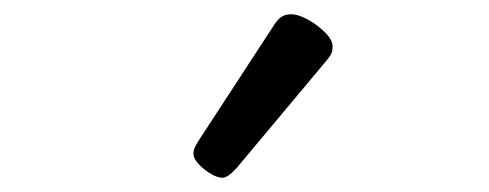

<svg xmlns="http://www.w3.org/2000/svg" viewBox="-20 -859 685 269"><path d="M292 -610Q281 -610 266 -622Q251 -634 251 -644Q251 -647 252 -650Q253 -653 257 -660L364 -824Q369 -832 374.5 -835.5Q380 -839 388 -839Q398 -839 411.5 -831.5Q425 -824 435.5 -813.5Q446 -803 446 -794Q446 -787 443.5 -782.5Q441 -778 434 -770L311 -623Q299 -610 292 -610Z"/></svg>

Font: Playwrite CL
Style: Regular
Weight: 400
Designer: Veronika Burian, José Scaglione
Foundry: TypeTogether
Version: Version 1.002